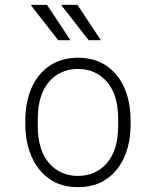

<svg xmlns="http://www.w3.org/2000/svg" viewBox="-20 -758 640 788"><path d="M300 10Q231 10 183 -23.5Q135 -57 109.5 -115.5Q84 -174 84 -248V-263Q84 -339 109.5 -397Q135 -455 183.5 -488Q232 -521 300 -521Q369 -521 417.5 -487.5Q466 -454 491 -396Q516 -338 516 -263V-248Q516 -172 490.5 -114Q465 -56 417 -23Q369 10 300 10ZM300 -36Q373 -36 419 -89Q465 -142 465 -242V-269Q465 -369 419 -422Q373 -475 300 -475Q227 -475 181 -422Q135 -369 135 -269V-242Q135 -142 181 -89Q227 -36 300 -36ZM344 -593 233 -735 234 -738H298L394 -593ZM219 -593 108 -735 109 -738H173L269 -593Z"/></svg>

Font: Chivo Mono Medium Thin
Style: Regular
Weight: 250
Monospace: yes
Version: Version 1.008